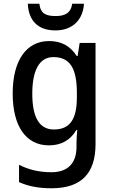

<svg xmlns="http://www.w3.org/2000/svg" viewBox="-20 -769 606 1029"><path d="M430 -749H367C360 -698 326 -683 279 -683C226 -683 197 -696 191 -749H129C133 -659 183 -606 277 -606C369 -606 425 -663 430 -749ZM243 -549C122 -549 48 -446 48 -268C48 -90 121 10 242 10C309 10 357 -18 389 -72H394C392 -52 390 -18 390 0V18C390 108 341 154 256 154C191 154 134 141 82 114V207C131 229 186 240 256 240C418 240 492 158 492 3V-539H407L396 -469H391C356 -524 307 -549 243 -549ZM266 -463C354 -463 392 -405 392 -270V-247C392 -129 354 -75 269 -75C192 -75 153 -138 153 -267C153 -394 192 -463 266 -463Z"/></svg>

Font: Noto Sans Devanagari SemiCondensed Medium
Style: Regular
Weight: 500
Width: 4
Designer: Jelle Bosma - Monotype Design Team
Foundry: Monotype Imaging Inc.
Version: Version 2.004